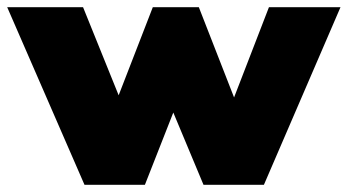

<svg xmlns="http://www.w3.org/2000/svg" viewBox="-44 -514 967 534"><path d="M903 -494 690 0H522L438 -201L359 0H191L-24 -494H187L286 -249L381 -494H509L607 -243L704 -494Z"/></svg>

Font: Nunito Sans Heavy
Style: Regular
Weight: 400
Designer: Vernon Adams
Foundry: Vernon Adams
Version: Version 2.500